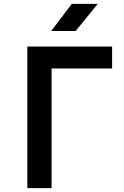

<svg xmlns="http://www.w3.org/2000/svg" viewBox="-20 -970 640 990"><path d="M370 -810 484 -950H350L244 -810ZM246 0V-617H558V-730H121V0Z"/></svg>

Font: Tekne LDO
Style: Bold
Weight: 700
Monospace: yes
Designer: Alessio Laiso, Mario Rullo, Paolo Rosset
Foundry: Alessio Laiso
Version: Version 1.000;hotconv 1.0.109;makeotfexe 2.5.65596